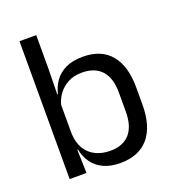

<svg xmlns="http://www.w3.org/2000/svg" viewBox="-125 -759 786 867"><g transform="rotate(-20 268.5 -325.5)"><path d="M306.5 10.5Q261.5 10.5 228.2 -4.5Q195 -19.5 174.5 -47.5Q154 -75.5 147 -112.5H120L144.5 -188.5Q147 -144.5 165.2 -115.2Q183.5 -86 214 -71.5Q244.5 -57 283 -57Q344 -57 376.2 -93Q408.5 -129 408.5 -200V-291.5Q408.5 -361 376 -397Q343.5 -433 281.5 -433Q244.5 -433 216 -418.5Q187.5 -404 168.8 -379Q150 -354 143 -322L124.5 -378.5H147.5Q155 -412 174.2 -439.2Q193.5 -466.5 227 -482.8Q260.5 -499 310 -499Q398 -499 444 -444.2Q490 -389.5 490 -285.5V-204.5Q490 -99.5 443.2 -44.5Q396.5 10.5 306.5 10.5ZM66 0V-662.5H146.5V-503.5L144 -363.5L144.5 -348V-144L143.5 -118L147 0Z"/></g></svg>

Font: Anek Gurmukhi
Style: Regular
Weight: 400
Designer: Sarang Kulkarni (Gurmukhi), Yesha Goshar (Latin)
Foundry: Ek Type
Version: Version 1.003